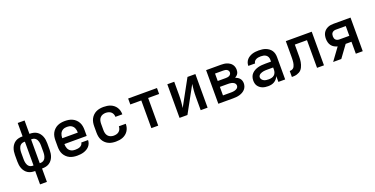

<svg xmlns="http://www.w3.org/2000/svg" viewBox="-25 -1655 5451 2791"><g transform="rotate(-20 2700.0 -260.0)"><path d="M247 215V8H240Q212 8 185 2Q158 -4 135 -18.5Q112 -33 95 -55Q78 -77 68 -102.5Q58 -128 54 -155.5Q50 -183 50 -210V-310Q50 -337 54 -364.5Q58 -392 68 -417.5Q78 -443 95 -465Q112 -487 135 -501.5Q158 -516 185 -522Q212 -528 240 -528H247V-735H353V-528H360Q388 -528 415 -522Q442 -516 465 -501.5Q488 -487 505 -465Q522 -443 532 -417.5Q542 -392 546 -364.5Q550 -337 550 -310V-210Q550 -183 546 -155.5Q542 -128 532 -102.5Q522 -77 505 -55Q488 -33 465 -18.5Q442 -4 415 2Q388 8 360 8H353V215ZM240 -76H252V-444H240Q224 -444 209.5 -439Q195 -434 183.5 -423.5Q172 -413 165 -399.5Q158 -386 154 -371Q150 -356 148.5 -340.5Q147 -325 147 -310V-210Q147 -195 148.5 -179.5Q150 -164 154 -149Q158 -134 165 -120.5Q172 -107 183.5 -96.5Q195 -86 209.5 -81Q224 -76 240 -76ZM348 -76H360Q376 -76 390.5 -81Q405 -86 416.5 -96.5Q428 -107 435 -120.5Q442 -134 446 -149Q450 -164 451.5 -179.5Q453 -195 453 -210V-310Q453 -325 451.5 -340.5Q450 -356 446 -371Q442 -386 435 -399.5Q428 -413 416.5 -423.5Q405 -434 390.5 -439Q376 -444 360 -444H348Z M900 8Q870 8 840.5 3Q811 -2 784.5 -14.5Q758 -27 736 -48Q714 -69 700 -95Q686 -121 680.5 -150.5Q675 -180 675 -210V-310Q675 -340 680.5 -369.5Q686 -399 700 -425Q714 -451 736 -472Q758 -493 784.5 -505.5Q811 -518 840.5 -523Q870 -528 900 -528Q930 -528 959.5 -523Q989 -518 1015.5 -505.5Q1042 -493 1064 -472Q1086 -451 1100 -425Q1114 -399 1119.5 -369.5Q1125 -340 1125 -310V-215H780V-210Q780 -193 783 -177Q786 -161 792.5 -145.5Q799 -130 810.5 -117.5Q822 -105 836.5 -97Q851 -89 867.5 -86Q884 -83 900 -83Q919 -83 938 -85.5Q957 -88 974 -95.5Q991 -103 1004 -118Q1017 -133 1018 -152H1123Q1123 -126 1113.5 -101.5Q1104 -77 1087 -58Q1070 -39 1047.5 -26Q1025 -13 1001 -5.5Q977 2 951.5 5Q926 8 900 8ZM780 -305H1020V-310Q1020 -327 1017 -343Q1014 -359 1007.5 -374.5Q1001 -390 989.5 -402.5Q978 -415 963.5 -423Q949 -431 933 -434Q917 -437 900 -437Q883 -437 867 -434Q851 -431 836.5 -423Q822 -415 810.5 -402.5Q799 -390 792.5 -374.5Q786 -359 783 -343Q780 -327 780 -310Z M1497 8Q1468 8 1438.5 3Q1409 -2 1382.5 -15Q1356 -28 1334.5 -49Q1313 -70 1299.5 -96Q1286 -122 1280.5 -151Q1275 -180 1275 -210V-310Q1275 -340 1280.5 -369Q1286 -398 1299.5 -424Q1313 -450 1334.5 -471Q1356 -492 1382.5 -505Q1409 -518 1438.5 -523Q1468 -528 1497 -528Q1525 -528 1552 -524Q1579 -520 1604.5 -510Q1630 -500 1652 -482.5Q1674 -465 1689 -442Q1704 -419 1711.5 -392.5Q1719 -366 1719 -338V-333H1612V-336Q1612 -357 1603 -377.5Q1594 -398 1577.5 -411.5Q1561 -425 1540 -430.5Q1519 -436 1497 -436Q1473 -436 1449.5 -427.5Q1426 -419 1410 -400.5Q1394 -382 1388 -358Q1382 -334 1382 -310V-210Q1382 -186 1388 -162Q1394 -138 1410 -119.5Q1426 -101 1449.5 -92.5Q1473 -84 1497 -84Q1519 -84 1540 -89.5Q1561 -95 1577.5 -108.5Q1594 -122 1603 -142.5Q1612 -163 1612 -184V-187H1719V-182Q1719 -154 1711.5 -127.5Q1704 -101 1689 -78Q1674 -55 1652 -37.5Q1630 -20 1604.5 -10Q1579 0 1552 4Q1525 8 1497 8Z M2047 0V-428H1877V-520H2323V-428H2153V0Z M2483 0V-520H2590V-312Q2590 -288 2589 -263.5Q2588 -239 2586 -215Q2584 -191 2581 -167Q2578 -143 2575 -119L2795 -520H2917V0H2810V-208Q2810 -232 2811 -256.5Q2812 -281 2814 -305Q2816 -329 2819 -353Q2822 -377 2825 -401L2605 0Z M3314 0H3083V-520H3314Q3336 -520 3358.5 -517.5Q3381 -515 3402.5 -507.5Q3424 -500 3443 -488Q3462 -476 3476 -458Q3490 -440 3496.5 -418.5Q3503 -397 3503 -374Q3503 -358 3499.5 -342.5Q3496 -327 3488 -314Q3480 -301 3468 -290.5Q3456 -280 3442 -272Q3461 -265 3478 -254.5Q3495 -244 3508 -228.5Q3521 -213 3527 -193.5Q3533 -174 3533 -154Q3533 -129 3524.5 -105Q3516 -81 3499 -62.5Q3482 -44 3460 -31.5Q3438 -19 3413.5 -12Q3389 -5 3364 -2.5Q3339 0 3314 0ZM3188 -314H3314Q3328 -314 3342.5 -316.5Q3357 -319 3369.5 -326Q3382 -333 3389.5 -345.5Q3397 -358 3397 -372Q3397 -386 3389.5 -398.5Q3382 -411 3369.5 -418Q3357 -425 3342.5 -427Q3328 -429 3314 -429H3188ZM3188 -91H3314Q3326 -91 3338.5 -92Q3351 -93 3362.5 -95.5Q3374 -98 3385.5 -102.5Q3397 -107 3407 -114.5Q3417 -122 3422.5 -133Q3428 -144 3428 -156Q3428 -169 3422.5 -180Q3417 -191 3407.5 -199Q3398 -207 3386.5 -211.5Q3375 -216 3363 -218.5Q3351 -221 3338.5 -222Q3326 -223 3314 -223H3188Z M3852 8Q3830 8 3808 5Q3786 2 3765.5 -6Q3745 -14 3727.5 -27.5Q3710 -41 3697.5 -59Q3685 -77 3680 -99Q3675 -121 3675 -143Q3675 -171 3684 -198.5Q3693 -226 3712.5 -246.5Q3732 -267 3757 -280.5Q3782 -294 3809.5 -301.5Q3837 -309 3865 -311.5Q3893 -314 3922 -314H4012V-346Q4012 -367 4003 -386Q3994 -405 3977 -417Q3960 -429 3939.5 -433Q3919 -437 3899 -437Q3881 -437 3862.5 -434.5Q3844 -432 3827.5 -424.5Q3811 -417 3798.5 -402.5Q3786 -388 3786 -369V-368H3681V-372Q3681 -397 3690 -421Q3699 -445 3715.5 -463.5Q3732 -482 3754 -495Q3776 -508 3800 -515.5Q3824 -523 3849 -525.5Q3874 -528 3899 -528Q3926 -528 3952.5 -524.5Q3979 -521 4004.5 -511.5Q4030 -502 4052 -486Q4074 -470 4089 -448Q4104 -426 4110.5 -399.5Q4117 -373 4117 -346V0H4012V-89Q4002 -66 3985.5 -46.5Q3969 -27 3947.5 -14.5Q3926 -2 3901.5 3Q3877 8 3852 8ZM3895 -83Q3918 -83 3940 -88.5Q3962 -94 3979 -108.5Q3996 -123 4004 -145Q4012 -167 4012 -189V-223H3922Q3907 -223 3892.5 -222.5Q3878 -222 3863.5 -219.5Q3849 -217 3835 -212.5Q3821 -208 3808.5 -200.5Q3796 -193 3788 -180.5Q3780 -168 3780 -154Q3780 -135 3792.5 -119.5Q3805 -104 3822 -96Q3839 -88 3857.5 -85.5Q3876 -83 3895 -83Z M4610 0V-428H4422V-281Q4422 -261 4422 -240.5Q4422 -220 4420.5 -200Q4419 -180 4415.5 -160Q4412 -140 4406 -121Q4400 -102 4391 -83.5Q4382 -65 4369 -50Q4356 -35 4338 -25Q4320 -15 4300.5 -9Q4281 -3 4261 -1.5Q4241 0 4221 0V-92Q4236 -92 4250 -96Q4264 -100 4275.5 -109Q4287 -118 4293.5 -131.5Q4300 -145 4304.5 -159.5Q4309 -174 4311 -188.5Q4313 -203 4314 -217.5Q4315 -232 4315.5 -247Q4316 -262 4316 -277V-520H4717V0Z M5210 0V-185H5120L4985 0H4859L4998 -190Q4971 -197 4946.5 -211Q4922 -225 4905.5 -247.5Q4889 -270 4882 -297.5Q4875 -325 4875 -352Q4875 -376 4879.5 -399Q4884 -422 4895.5 -442.5Q4907 -463 4925 -478.5Q4943 -494 4964 -503.5Q4985 -513 5008 -516.5Q5031 -520 5055 -520H5317V0ZM5055 -277H5210V-428H5055Q5040 -428 5025.5 -423Q5011 -418 5000.5 -407.5Q4990 -397 4986 -382Q4982 -367 4982 -352Q4982 -338 4986 -323Q4990 -308 5000.5 -297.5Q5011 -287 5025.5 -282Q5040 -277 5055 -277Z"/></g></svg>

Font: Iosevka Semibold Extended
Style: Regular
Weight: 600
Width: 7
Monospace: yes
Designer: Belleve Invis
Foundry: Belleve Invis
Version: Version 32.5.0; ttfautohint (v1.8.4)